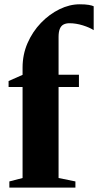

<svg xmlns="http://www.w3.org/2000/svg" viewBox="-20 -852 446 872"><path d="M22.5 0V-28L82.5 -43.5V-457H19V-484L82.5 -512V-545Q82.5 -604.5 105.2 -656.5Q128 -708.5 166 -748Q204 -787.5 250 -810Q296 -832.5 342 -832.5Q367 -832.5 383 -829.8Q399 -827 405.5 -823.5V-715Q387.5 -727 356.2 -736.8Q325 -746.5 295.5 -746.5Q280 -746.5 268.8 -740.8Q257.5 -735 251.8 -721.2Q246 -707.5 246 -684V-512.5H338.5V-457H246V-43.5L322.5 -28V0Z"/></svg>

Font: Merriweather 120pt Black
Style: Regular
Weight: 900
Designer: Eben Sorkin
Foundry: Eben Sorkin
Version: Version 2.100